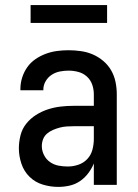

<svg xmlns="http://www.w3.org/2000/svg" viewBox="-20 -725 540 753"><path d="M208 8Q178 8 148 -1Q118 -10 96 -31.5Q74 -53 64 -83Q54 -113 54 -143Q54 -169 60.5 -194.5Q67 -220 83 -240Q99 -260 121 -274Q143 -288 167.5 -296Q192 -304 217.5 -307Q243 -310 269 -310H348V-355Q348 -375 341.5 -393.5Q335 -412 320.5 -425Q306 -438 287 -443Q268 -448 249 -448Q231 -448 214 -444.5Q197 -441 182.5 -431.5Q168 -422 159 -406.5Q150 -391 150 -374V-371H60V-376Q60 -399 67 -421Q74 -443 87 -461.5Q100 -480 119 -493Q138 -506 159.5 -514Q181 -522 203.5 -525Q226 -528 249 -528Q273 -528 297.5 -524.5Q322 -521 344 -511.5Q366 -502 385 -486Q404 -470 416 -449Q428 -428 433 -404Q438 -380 438 -355V0H348V-84Q340 -64 326 -45.5Q312 -27 293.5 -14.5Q275 -2 253 3Q231 8 208 8ZM246 -72Q267 -72 287.5 -79Q308 -86 322.5 -101.5Q337 -117 342.5 -138Q348 -159 348 -180V-230H269Q255 -230 241 -229Q227 -228 214 -224.5Q201 -221 188 -215.5Q175 -210 164.5 -201Q154 -192 149 -179Q144 -166 144 -152Q144 -134 152.5 -117Q161 -100 176 -89.5Q191 -79 209 -75.5Q227 -72 246 -72ZM100 -635V-705H400V-635Z"/></svg>

Font: Iosevka Custom Medium
Style: Regular
Weight: 500
Monospace: yes
Designer: Belleve Invis
Foundry: Belleve Invis
Version: Version 32.5.0; ttfautohint (v1.8.4)